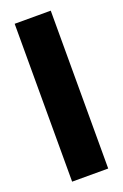

<svg xmlns="http://www.w3.org/2000/svg" viewBox="-111 -563 383 600"><g transform="rotate(-20 81.0 -262.5)"><path d="M21 0V-525H141V0Z"/></g></svg>

Font: BroshK
Style: Medium
Weight: 500
Designer: gluk
Foundry: gluk
Version: Version 0.60